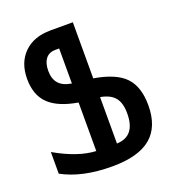

<svg xmlns="http://www.w3.org/2000/svg" viewBox="-132 -819 852 933"><g transform="rotate(-20 294.5 -352.0)"><path d="M33 -46V-158Q150 -91 242 -87V-338Q141 -355 93.5 -401Q46 -447 46 -531Q46 -615 96.5 -664.5Q147 -714 234 -714H349V-424Q462 -405 509 -355Q556 -305 556 -210Q556 -99 491 -44.5Q426 10 290 10Q135 10 33 -46ZM243 -617H224Q190 -617 173 -594.5Q156 -572 156 -533Q156 -491 177 -467Q198 -443 243 -436ZM446 -208Q446 -262 423 -290Q400 -318 349 -327V-87Q446 -90 446 -208Z"/></g></svg>

Font: Noto Sans Armenian Medium Cond
Style: Regular
Weight: 500
Width: 3
Designer: Monotype Design team
Foundry: Monotype Imaging Inc.
Version: Version 1.000